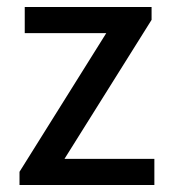

<svg xmlns="http://www.w3.org/2000/svg" viewBox="-20 -531 503 551"><path d="M415 -474 165 -75H423V0H36V-38L285 -436H51V-511H415Z"/></svg>

Font: Chivo
Style: Regular
Weight: 400
Designer: Hector Gatti
Foundry: Omnibus-Type
Version: Version 1.006; ttfautohint (v1.4.1)